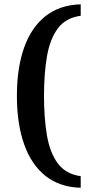

<svg xmlns="http://www.w3.org/2000/svg" viewBox="-20 -737 432 899"><path d="M357.9 142.1Q259.8 139.6 193.1 86.7Q126.5 33.7 92.8 -62Q59.1 -157.7 59.1 -288.1Q59.1 -418.5 92.8 -513.7Q126.5 -608.9 193.1 -661.4Q259.8 -713.9 357.9 -716.8V-663.1Q287.6 -653.8 250.5 -603.5Q213.4 -553.2 199.7 -471.9Q186 -390.6 186 -288.1Q186 -185.5 199.7 -104Q213.4 -22.5 250.5 27.8Q287.6 78.1 357.9 87.9Z"/></svg>

Font: Charis
Style: Bold
Weight: 700
Designer: Walt Agee, Miriam Martin, Annie Olsen, Victor Gaultney, Lorna Priest, Alan Ward, Bob Hallissy, Martin Hosken, Sharon Cor
Foundry: SIL Global
Version: Version 7.000